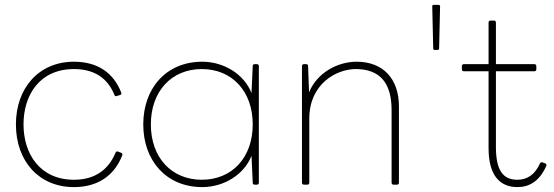

<svg xmlns="http://www.w3.org/2000/svg" viewBox="-20 -754 2263 784"><path d="M282 10C375 10 445 -33 479 -119C481 -124 480 -128 475 -130L462 -135C457 -137 454 -135 452 -131C423 -61 368 -20 282 -20C143 -20 76 -126 76 -246C76 -365 141 -472 282 -472C364 -472 419 -436 447 -367C449 -362 451 -360 457 -362L470 -366C476 -368 477 -371 475 -376C443 -458 377 -502 282 -502C139 -502 45 -395 45 -246C45 -97 138 10 282 10Z M806 10C894 10 977 -41 1007 -118L1012 -8C1012 -2 1015 0 1020 0H1029C1034 0 1037 -3 1037 -8V-484C1037 -489 1034 -492 1029 -492H1020C1015 -492 1012 -490 1012 -484L1007 -374C977 -451 894 -502 806 -502C659 -502 565 -394 565 -246C565 -98 659 10 806 10ZM804 -20C681 -20 596 -110 596 -246C596 -382 681 -472 804 -472C927 -472 1012 -382 1012 -246C1012 -110 927 -20 804 -20Z M1235 0C1240 0 1243 -3 1243 -8V-270C1243 -411 1353 -472 1433 -472C1533 -472 1579 -413 1579 -305V-8C1579 -3 1582 0 1587 0H1601C1606 0 1609 -3 1609 -8V-319C1609 -433 1544 -502 1436 -502C1362 -502 1276 -460 1242 -377L1238 -484C1238 -490 1235 -492 1230 -492H1221C1216 -492 1213 -489 1213 -484V-8C1213 -3 1216 0 1221 0Z M1767 -550C1771 -550 1773 -553 1773 -556L1777 -728C1777 -732 1775 -734 1771 -734H1751C1747 -734 1745 -732 1745 -728L1749 -556C1749 -553 1751 -550 1755 -550Z M2093 10C2142 10 2183 -15 2210 -75C2213 -81 2211 -85 2206 -87L2195 -91C2191 -92 2187 -91 2185 -87C2164 -40 2132 -20 2093 -20C2034 -20 2005 -58 2005 -154V-463H2162C2167 -463 2170 -466 2170 -471V-484C2170 -489 2167 -492 2162 -492H2005V-662C2005 -667 2002 -670 1997 -670H1983C1978 -670 1975 -667 1975 -662V-492H1874C1869 -492 1866 -489 1866 -484V-471C1866 -466 1869 -463 1874 -463H1975V-149C1975 -34 2024 10 2093 10Z"/></svg>

Font: LINE Seed Sans TH Thin
Style: Regular
Weight: 250
Designer: Dalton Maag Ltd | Thai characters by Cadson Demak Co.,Ltd.
Foundry: Dalton Maag Ltd
Version: Version 1.003